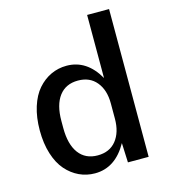

<svg xmlns="http://www.w3.org/2000/svg" viewBox="-108 -800 787 896"><g transform="rotate(-15 285.0 -352.0)"><path d="M241.2 9.8Q200.7 9.8 165.3 -6.8Q129.9 -23.4 102.3 -54.9Q74.7 -86.4 58.8 -136.7Q43 -187 43 -250Q43 -313 58.8 -363.3Q74.7 -413.6 102.3 -445.1Q129.9 -476.6 165.3 -493.2Q200.7 -509.8 241.2 -509.8Q338.9 -509.8 396 -409.2V-713.9H502V0H401.9L397.9 -94.2Q339.8 9.8 241.2 9.8ZM151.9 -232.9Q151.9 -153.8 183.8 -110.8Q215.8 -67.9 274.9 -67.9Q332.5 -67.9 364.3 -107.4Q396 -147 396 -212.9V-287.1Q396 -351.1 364 -390.1Q332 -429.2 274.9 -429.2Q215.8 -429.2 183.8 -387Q151.9 -344.7 151.9 -267.1Z"/></g></svg>

Font: TASA Orbiter Text Medium
Style: Regular
Weight: 500
Designer: Weizhong Zhang
Version: Version 1.000;Glyphs 3.1.2 (3151)